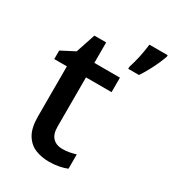

<svg xmlns="http://www.w3.org/2000/svg" viewBox="-186 -862 879 975"><g transform="rotate(30 253.5 -375.0)"><path d="M280 -80Q302 -80 323 -84Q344 -88 359 -93V-9Q341 -1 313 4.5Q285 10 255 10Q210 10 173.5 -5Q137 -20 114.5 -57.5Q92 -95 92 -162V-455H18V-505L97 -546L135 -660H204V-540H354V-455H204V-166Q204 -122 225 -101Q246 -80 280 -80ZM507 -751Q500 -731 488.5 -705Q477 -679 462 -651.5Q447 -624 431 -600H368V-612Q373 -627 378 -645.5Q383 -664 387.5 -684.5Q392 -705 395 -724.5Q398 -744 400 -760H507Z"/></g></svg>

Font: Noto Sans Oriya Medium
Style: Regular
Weight: 500
Version: Version 2.003